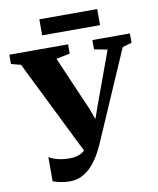

<svg xmlns="http://www.w3.org/2000/svg" viewBox="-120 -986 885 1078"><g transform="rotate(-10 322.0 -447.0)"><path d="M191.5 16.5Q161 16.5 136.8 11Q112.5 5.5 94.5 -0.5V-139Q110 -128 141.5 -119.5Q173 -111 210 -111Q235 -111 255.2 -116.5Q275.5 -122 290.8 -134.2Q306 -146.5 315.5 -167L316 -104L33.5 -675.5L-21.5 -690V-743H313.5V-690L235 -674.5L370 -363L414 -243L369 -236.5L413 -364L527 -675.5L452 -690V-743H666V-690L613 -674.5L389 -159Q378.5 -135 361.8 -105Q345 -75 321 -47.5Q297 -20 264.8 -1.8Q232.5 16.5 191.5 16.5ZM509 -909.5V-818H179V-909.5Z"/></g></svg>

Font: Merriweather 60pt Black
Style: Regular
Weight: 900
Version: Version 2.100